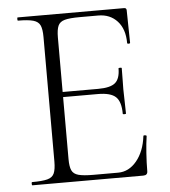

<svg xmlns="http://www.w3.org/2000/svg" viewBox="-48 -669 629 712"><g transform="rotate(-5 266.5 -312.5)"><path d="M457 0H44Q42 0 42 -6Q42 -12 44 -12Q82 -12 101 -17Q120 -22 126.5 -37Q133 -52 133 -81V-544Q133 -573 126.5 -587.5Q120 -602 101 -607.5Q82 -613 44 -613Q42 -613 42 -619Q42 -625 44 -625H440Q449 -625 449 -616L451 -495Q451 -492 445.5 -492Q440 -492 440 -495Q440 -547 413 -576.5Q386 -606 342 -606H273Q236 -606 217.5 -601Q199 -596 192.5 -581.5Q186 -567 186 -538V-85Q186 -57 192.5 -43Q199 -29 217.5 -24Q236 -19 273 -19H365Q405 -19 434 -54Q463 -89 470 -146Q470 -149 476 -148.5Q482 -148 482 -145Q478 -119 475.5 -82.5Q473 -46 473 -15Q473 0 457 0ZM401 -235Q401 -280 382 -298Q363 -316 315 -316H161V-335H318Q364 -335 382 -350.5Q400 -366 400 -404Q400 -406 406 -406Q412 -406 412 -404Q412 -375 411.5 -359Q411 -343 411 -325Q411 -303 412 -281.5Q413 -260 413 -235Q413 -233 407 -233Q401 -233 401 -235Z"/></g></svg>

Font: Cormorant Infant Light
Style: Regular
Weight: 300
Designer: Christian Thalmann (Catharsis Fonts)
Foundry: Catharsis Fonts
Version: Version 4.001